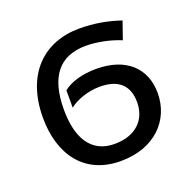

<svg xmlns="http://www.w3.org/2000/svg" viewBox="-104 -652 777 769"><g transform="rotate(-20 285.0 -268.0)"><path d="M286 10C431 10 517 -81 517 -196C517 -302 445 -371 318 -371C255 -371 205 -354 177 -331V-257C205 -280 256 -299 307 -299C387 -299 427 -261 427 -189C427 -117 378 -63 286 -63C185 -63 141 -142 141 -261C141 -402 198 -472 311 -472C359 -472 415 -460 458 -442L484 -517C432 -535 373 -546 310 -546C159 -546 51 -446 51 -259C51 -104 130 10 286 10Z"/></g></svg>

Font: Noto Sans Thai
Style: Regular
Weight: 400
Designer: Monotype Design Team
Foundry: Monotype Imaging Inc.
Version: Version 1.901